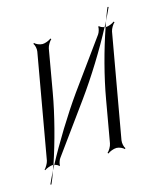

<svg xmlns="http://www.w3.org/2000/svg" viewBox="-97 -615 620 757"><g transform="rotate(-15 212.5 -236.5)"><path d="M94 -481C99 -475 103 -459 101 -448L26 -22C24 -12 14 4 8 10L10 12C17 7 34 0 44 0H47C75 -83 103 -189 118 -276L148 -448C150 -459 160 -475 167 -481L164 -484C157 -478 140 -471 129 -471C117 -471 102 -478 97 -484ZM382 -472C383 -472 385 -471 386 -471C388 -479 392 -487 394 -494C391 -487 386 -480 382 -472ZM394 -494C403 -512 411 -530 418 -545L414 -546C407 -531 401 -513 394 -494ZM265 10 268 13C275 7 292 0 304 0C315 0 330 7 335 13L338 10C333 4 329 -12 331 -24L406 -448C408 -459 418 -475 425 -481L422 -484C415 -478 398 -471 387 -471H386C357 -388 329 -282 314 -195L284 -24C282 -12 272 4 265 10ZM50 1C58 3 67 7 68 11L71 9C70 4 75 -13 80 -19L225 -219C280 -295 340 -392 382 -472C374 -474 363 -478 362 -482L358 -480C360 -475 355 -458 350 -451L206 -252C152 -176 92 -78 50 1ZM39 21C42 14 47 8 50 1C49 1 48 0 47 0C45 7 41 14 39 21ZM15 72 19 73C26 58 33 40 39 21C30 39 22 57 15 72Z"/></g></svg>

Font: Armata Saber
Style: RgIta
Weight: 400
Designer: Jasper
Foundry: Cannot Into Space Fonts
Version: Version 0.970